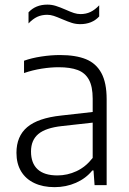

<svg xmlns="http://www.w3.org/2000/svg" viewBox="-20 -782 544 811"><path d="M430.5 -363V0H379.5L375 -62H370Q343 -28.5 301 -10Q259 8.5 210.5 8.5Q161 8.5 124.8 -8.8Q88.5 -26 69 -58.5Q49.5 -91 49.5 -136.5Q49.5 -206.5 95 -245Q140.5 -283.5 238.5 -294L371.5 -309V-365Q371.5 -416.5 355.5 -445.5Q339.5 -474.5 308.2 -486.2Q277 -498 227.5 -498Q194 -498 156 -492Q118 -486 81.5 -473.5V-525.5Q113.5 -537 154.2 -543.2Q195 -549.5 233.5 -549.5Q300 -549.5 343 -532Q386 -514.5 408.2 -473.5Q430.5 -432.5 430.5 -363ZM371.5 -115V-264L241.5 -249.5Q173 -242 142 -216Q111 -190 111 -142Q111 -92.5 139 -66.8Q167 -41 222.5 -41Q264.5 -41 303.2 -59Q342 -77 371.5 -115ZM242.5 -701Q220.5 -710.5 206.8 -715Q193 -719.5 179.5 -719.5Q156 -719.5 137.2 -710.8Q118.5 -702 100.5 -683V-730Q130.5 -762.5 180 -762.5Q198.5 -762.5 216 -757Q233.5 -751.5 257.5 -741Q278.5 -731.5 292.5 -727Q306.5 -722.5 320 -722.5Q343.5 -722.5 362.2 -731.5Q381 -740.5 399 -759.5V-712.5Q369 -680 319 -680Q300.5 -680 283.8 -685.2Q267 -690.5 242.5 -701Z"/></svg>

Font: Encode Sans Light
Style: Regular
Weight: 300
Designer: Multiple Designers
Foundry: Impallari Type
Version: Version 2.000